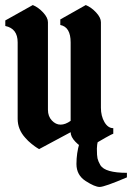

<svg xmlns="http://www.w3.org/2000/svg" viewBox="-20 -591 523 761"><path d="M260 -112V-423Q260 -484 219 -492V-514L320 -571Q342 -562 361 -541.5Q380 -521 380 -503V-164Q380 -131 394 -107Q408 -83 429 -83V-61Q422 -60 320 0Q297 -10 278.5 -29.5Q260 -49 260 -67L135 0Q132 -2 126 -5.5Q120 -9 105.5 -20.5Q91 -32 80 -45Q50 -78 50 -120V-423Q50 -478 1 -488V-510L110 -571Q132 -562 151 -541.5Q170 -521 170 -503V-156Q170 -130 185.5 -113.5Q201 -97 220 -97Q239 -97 260 -112ZM383 -83Q364 -30 364 -2Q364 26 366.5 37Q369 48 378 64Q397 94 483 94V112Q394 150 375 150Q356 150 319.5 126.5Q283 103 283 59Q283 16 295 -24L299 -38Z"/></svg>

Font: Pirata One
Style: Regular
Weight: 400
Designer: Rodrigo Fuenzalida, Nicolas Massi
Foundry: Rodrigo Fuenzalida, Nicolas Massi
Version: Version 1.001